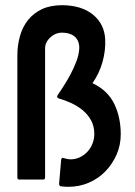

<svg xmlns="http://www.w3.org/2000/svg" viewBox="-20 -693 520 741"><path d="M216 -76Q216 -79 218.5 -82Q221 -85 225 -83Q242 -78 252 -78Q271 -78 288 -86Q305 -94 317.5 -107.5Q330 -121 337 -139Q344 -157 344 -176Q344 -205 332 -227.5Q320 -250 300.5 -266.5Q281 -283 256.5 -294.5Q232 -306 207 -313Q197 -317 202 -325Q211 -338 224.5 -359Q238 -380 251.5 -405Q265 -430 275 -456.5Q285 -483 286 -508Q286 -524 280.5 -535.5Q275 -547 265.5 -554Q256 -561 244 -564Q232 -567 220 -567Q194 -567 174 -548.5Q154 -530 154 -506V-8Q154 0 146 0H55Q47 0 47 -8V-478Q47 -518 57 -553.5Q67 -589 88 -615.5Q109 -642 141.5 -657.5Q174 -673 221 -673Q296 -672 339.5 -636Q383 -600 386 -541Q388 -499 376 -455Q364 -411 337 -372Q396 -344 421 -292Q446 -240 446 -175Q446 -133 430 -96.5Q414 -60 387 -32Q360 -4 323 12Q286 28 244 28Q236 28 229.5 27.5Q223 27 215 26Q212 26 210 23Q208 20 208 17Z"/></svg>

Font: RonaldsonGothic
Style: Regular
Weight: 400
Designer: Mr. Robertson for MacKellar, Smiths & Jordan Co. Philadelphia
Foundry: CAT-Fonts Peter Wiegel
Version: Version 1.000